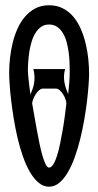

<svg xmlns="http://www.w3.org/2000/svg" viewBox="-20 -705 369 726"><path d="M165.5 -685.1Q195.3 -685.1 218.3 -673.1Q241.2 -661.1 258.1 -640.9Q274.9 -620.6 286.1 -594.2Q297.4 -567.9 304.2 -539.1Q311 -510.3 314 -481Q316.9 -451.7 316.9 -425.8Q316.9 -410.2 314.9 -383.3Q313 -356.4 309.1 -323.5Q305.2 -290.5 298.8 -253.7Q292.5 -216.8 283.7 -180.9Q274.9 -145 263.2 -112.1Q251.5 -79.1 236.8 -54Q222.2 -28.8 204.3 -13.9Q186.5 1 165.5 1Q144 1 126 -14.2Q107.9 -29.3 93.3 -54.4Q78.6 -79.6 66.9 -112.8Q55.2 -146 46.6 -182.4Q38.1 -218.8 32 -256.1Q25.9 -293.5 22 -326.7Q18.1 -359.9 16.4 -387Q14.6 -414.1 14.6 -430.2Q14.6 -456.1 17.8 -485.1Q21 -514.2 27.8 -542.5Q34.7 -570.8 46.1 -596.4Q57.6 -622.1 74.5 -641.8Q91.3 -661.6 113.8 -673.3Q136.2 -685.1 165.5 -685.1ZM143.1 -370.1Q135.3 -370.1 127.9 -363.8Q120.6 -357.4 115 -348.6Q109.4 -339.8 105.7 -330.3Q102.1 -320.8 101.6 -314Q105 -294.9 109.4 -269.5Q113.8 -244.1 118.7 -217.3Q123.5 -190.4 128.9 -164.3Q134.3 -138.2 140.1 -117.7Q146 -97.2 152.3 -84.2Q158.7 -71.3 165.5 -71.3Q173.8 -71.3 181.4 -83.3Q189 -95.2 195.3 -115Q201.7 -134.8 207 -160.4Q212.4 -186 217 -213.1Q221.7 -240.2 225.1 -266.4Q228.5 -292.5 231 -313.5Q231 -320.3 227.5 -330.1Q224.1 -339.8 218.5 -348.6Q212.9 -357.4 205.8 -363.8Q198.7 -370.1 190.9 -370.1ZM243.7 -435.5Q243.7 -450.7 242.9 -469.5Q242.2 -488.3 239.5 -508.1Q236.8 -527.8 231.7 -546.6Q226.6 -565.4 217.8 -579.8Q209 -594.2 196.3 -603.3Q183.6 -612.3 165.5 -612.3Q147.9 -612.3 135.5 -603.5Q123 -594.7 114 -580.1Q105 -565.4 99.4 -546.9Q93.8 -528.3 90.8 -508.8Q87.9 -489.3 86.7 -470.5Q85.4 -451.7 85.4 -437Q85.4 -432.6 86.2 -424.1Q86.9 -415.5 88.1 -403.8Q89.4 -392.1 91.1 -377.7Q92.8 -363.3 95.2 -347.7Q99.6 -358.9 103.5 -369.4Q107.4 -379.9 109.1 -391.4Q110.8 -402.8 110.4 -415.5Q109.9 -428.2 106.4 -443.8H226.1Q222.2 -429.2 221.9 -416.5Q221.7 -403.8 223.9 -392.3Q226.1 -380.9 229.7 -370.1Q233.4 -359.4 237.8 -349.1Q240.2 -371.1 241.9 -392.8Q243.7 -414.6 243.7 -435.5Z"/></svg>

Font: XAYAX
Style: Regular
Weight: 400
Designer: Peter Wiegel
Foundry: Peter Wiegel
Version: Version 1.000 2009 initial release